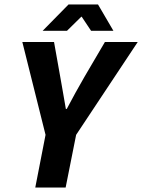

<svg xmlns="http://www.w3.org/2000/svg" viewBox="-20 -840 637 860"><path d="M184 -236 80 -652H222L250 -495Q257 -458 262.5 -424Q268 -390 275 -352H279Q299 -390 318 -424.5Q337 -459 359 -497L450 -652H597L321 -236L274 0H138ZM287 -820H419L488 -702H388L346 -765H344L280 -702H171Z"/></svg>

Font: mr_Source Sans Pro
Style: Bold Italic
Weight: 700
Italic angle: -11°
Designer: Paul D. Hunt
Foundry: Adobe Systems Incorporated
Version: Version 1.036;July 10, 2024;FontCreator 11.5.0.2430 64-bit